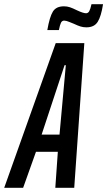

<svg xmlns="http://www.w3.org/2000/svg" viewBox="-62 -893 510 913"><path d="M-42 0 203 -688H339L291 0H201L213 -171H109L48 0ZM136 -253H221L251 -583H245ZM242 -863Q257 -863 270.5 -858.5Q284 -854 304 -844Q334 -830 347 -830Q357 -830 362.5 -840Q368 -850 373 -873H428Q419 -815 402.5 -789Q386 -763 349 -763Q334 -763 321 -767Q308 -771 289 -780Q283 -782 268 -788.5Q253 -795 243 -795Q233 -795 228 -785Q223 -775 218 -750H163Q174 -813 189.5 -838Q205 -863 242 -863Z"/></svg>

Font: Saira Ultra Condensed SemiBold
Style: Italic
Weight: 600
Width: 1
Italic angle: -12°
Designer: Hector Gatti with collaboration of the Omnibus-Type team
Foundry: Omnibus-Type
Version: Version 1.001; ttfautohint (v1.8)